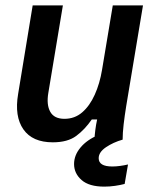

<svg xmlns="http://www.w3.org/2000/svg" viewBox="-20 -520 578 715"><path d="M176.7 10Q100.8 10 67.1 -38.3Q33.3 -86.7 47.5 -170L101.7 -500H214.2L160 -174.2Q152.5 -130 167.1 -103.8Q181.7 -77.5 220 -77.5Q258.3 -77.5 286.2 -101.7Q314.2 -125.8 332.9 -167.5Q351.7 -209.2 360 -260L400 -500H512.5L450 -125Q444.2 -89.2 440.4 -56.7Q436.7 -24.2 436.7 0H331.7Q332.5 -16.7 335 -36.2Q337.5 -55.8 341.7 -75H321.7Q295.8 -37.5 263.8 -13.8Q231.7 10 176.7 10ZM368.3 175Q311.7 175 283.8 150.4Q255.8 125.8 255.8 90.8Q255.8 58.3 279.6 29.6Q303.3 0.8 346.7 -17.5L436.7 -5V0Q401.7 10 374.6 28.3Q347.5 46.7 347.5 69.2Q347.5 100 398.3 100Q411.7 100 427.1 97.9Q442.5 95.8 456.7 92.5L444.2 165Q428.3 169.2 408.3 172.1Q388.3 175 368.3 175Z"/></svg>

Font: Familjen Grotesk GF Medium
Style: Italic
Weight: 500
Designer: Anders Wikstroem, Jonas Baeckman, Matilda Gysing, Kristian Moeller
Foundry: Familjen STHML AB
Version: Version 2.000; Beta; Release 4; Build 6